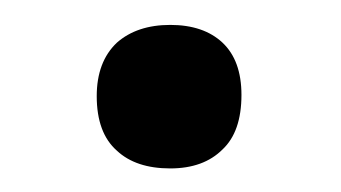

<svg xmlns="http://www.w3.org/2000/svg" viewBox="-20 -124 281 158"><path d="M120.1 -103.5Q92.8 -103.5 76.2 -88.9Q59.6 -73.2 59.6 -44.9Q59.6 -14.6 76.2 0Q91.8 14.6 120.1 14.6Q147.5 14.6 163.1 -1Q178.7 -15.6 178.7 -45.9Q178.7 -74.2 163.1 -88.9Q147.5 -103.5 120.1 -103.5Z"/></svg>

Font: cl
Style: Regular
Weight: 400
Designer: Mitja Miklavcic
Version: Version 1.0